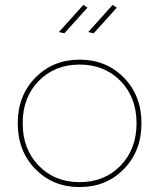

<svg xmlns="http://www.w3.org/2000/svg" viewBox="-20 -759 646 779"><path d="M318 -739 335 -728 241 -624 219 -629ZM437 -739 454 -728 360 -624 338 -629ZM554 -259Q554 -146 482.5 -73Q411 0 303 0Q195 0 123.5 -73Q52 -146 52 -259Q52 -371 123.5 -444Q195 -517 303 -517Q411 -517 482.5 -444Q554 -371 554 -259ZM469 -430.5Q404 -497 303 -497Q202 -497 137 -430.5Q72 -364 72 -259Q72 -154 137 -87Q202 -20 303 -20Q404 -20 469 -87Q534 -154 534 -259Q534 -364 469 -430.5Z"/></svg>

Font: Montserrat arm Thin
Style: Regular
Weight: 250
Designer: Julieta Ulanovsky
Foundry: Julieta Ulanovsky
Version: Version 6.000;PS 006.000;hotconv 1.0.88;makeotf.lib2.5.64775